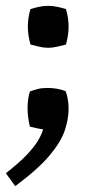

<svg xmlns="http://www.w3.org/2000/svg" viewBox="-33 -433 357 655"><path d="M-13 158Q33 122 58.5 95Q84 68 96.5 47Q109 26 114 8Q104 7 90.5 4Q77 1 69 -1Q61 -35 61 -63Q61 -95 69 -121Q83 -126 96.5 -129.5Q110 -133 128 -133Q163 -133 191 -122Q201 -94 201 -62Q201 -27 188 12Q175 51 136 97.5Q97 144 19 202ZM132 -413Q146 -413 161 -410Q176 -407 192 -402Q201 -372 201 -342Q201 -313 192 -281Q176 -277 161 -273.5Q146 -270 132 -270Q116 -270 101.5 -273.5Q87 -277 71 -281Q62 -313 62 -342Q62 -372 71 -402Q87 -407 101.5 -410Q116 -413 132 -413Z"/></svg>

Font: Ruwudu
Style: Bold
Weight: 700
Designer: Becca Hirsbrunner Spalinger
Foundry: SIL International
Version: Version 3.000